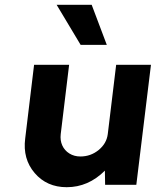

<svg xmlns="http://www.w3.org/2000/svg" viewBox="-20 -770 649 800"><path d="M425 -583H316L216 -750H362ZM464 -500H609L548 0H418L417 -59Q348 10 258 10Q175 10 124.5 -49Q74 -108 85 -193L122 -500H268L233 -211Q230 -185 239.5 -164Q249 -143 269 -130.5Q289 -118 315 -118Q358 -118 391 -145Q424 -172 429 -211Z"/></svg>

Font: Orkney
Style: BoldItalic
Weight: 700
Designer: Samuel Oakes and Alfredo Marco Pradil
Foundry: Alfredo Marco Pradil
Version: 1.0; ttfautohint (v1.5)